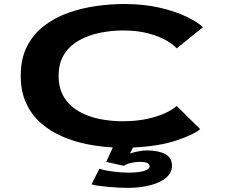

<svg xmlns="http://www.w3.org/2000/svg" viewBox="-20 -726 1140 958"><path d="M615.5 211.5Q598.5 211.5 573.2 210.2Q548 209 521 206.5Q494 204 471 200.8Q448 197.5 436.5 193.5L476 116Q505.5 125.5 548.2 130.5Q591 135.5 620 135.5Q667.5 135.5 697 127.5Q726.5 119.5 726.5 103Q726.5 91.5 713 86.5Q699.5 81.5 676.5 81.5Q657.5 81.5 634 86.8Q610.5 92 597.5 101.5L510 81.5L543 9.5Q480 6.5 415 -6.5Q350 -19.5 290.8 -45Q231.5 -70.5 184.8 -111.2Q138 -152 110.8 -210.5Q83.5 -269 83.5 -348Q83.5 -434.5 115.5 -496Q147.5 -557.5 201.8 -598.5Q256 -639.5 323.5 -663Q391 -686.5 462 -696.2Q533 -706 598.5 -706Q697 -706 776 -687.8Q855 -669.5 910.2 -642.8Q965.5 -616 993 -590.5L861.5 -484.5Q845 -504 808.8 -524.8Q772.5 -545.5 718.5 -559.8Q664.5 -574 594.5 -574Q536.5 -574 479.5 -562.5Q422.5 -551 375.5 -525Q328.5 -499 300.5 -455.5Q272.5 -412 272.5 -348Q272.5 -284 300 -240.2Q327.5 -196.5 373.5 -170.2Q419.5 -144 476 -132.5Q532.5 -121 590.5 -121Q661 -121 715.8 -133.2Q770.5 -145.5 807.5 -163.2Q844.5 -181 861.5 -197.5L979 -81.5Q946 -54 859.8 -25Q773.5 4 643.5 10L629 39.5Q649.5 33 672.5 28.8Q695.5 24.5 713.5 24.5Q769.5 24.5 803.8 42.5Q838 60.5 838 100.5Q838 137 807.8 161.8Q777.5 186.5 726.8 199Q676 211.5 615.5 211.5Z"/></svg>

Font: Trispace Expanded
Style: Bold
Weight: 700
Width: 7
Designer: Tyler Finck
Foundry: Etcetera Type Company
Version: Version 1.210; ttfautohint (v1.8.3)